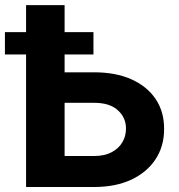

<svg xmlns="http://www.w3.org/2000/svg" viewBox="-41 -748 715 768"><path d="M162.1 -458.8H335.2Q421.7 -458.8 484.5 -430.8Q547.3 -402.7 581.5 -352Q615.7 -301.3 615.4 -232.4Q615.7 -163.7 581.5 -111.4Q547.3 -59.1 484.5 -29.5Q421.7 0 335.2 0H63.3V-727.5H217.4V-124H335.2Q377 -124 405.4 -139Q433.8 -153.9 448.5 -179Q463.2 -204.1 462.9 -234Q463.2 -277.1 430.3 -307.1Q397.5 -337 335.2 -336.7H162.1ZM-21.3 -530.1V-619.5H332.8V-530.1Z"/></svg>

Font: Inter
Style: Regular
Weight: 400
Designer: Rasmus Andersson
Foundry: rsms
Version: Version 4.000;git-8c9346024